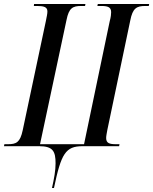

<svg xmlns="http://www.w3.org/2000/svg" viewBox="-43 -734 769 964"><path d="M218 210H228C264 37 286 0 372 0H555L557 -10H539C507 -10 490 -15 490 -41C490 -51 493 -65 496 -82L611 -631C623 -693 643 -704 686 -704H704L706 -714H448L446 -704H465C497 -704 515 -699 515 -673C515 -665 514 -649 508 -628L379 -10H158L291 -634C303 -694 322 -704 365 -704H384L386 -714H128L127 -704H144C176 -704 195 -699 195 -677C195 -665 192 -652 187 -627L71 -80C58 -19 39 -10 -3 -10H-21L-23 0H154C223 0 236 26 236 86C236 123 229 161 218 210Z"/></svg>

Font: Noto Serif Display ExtraCondensed Medium
Style: Italic
Weight: 500
Width: 2
Italic angle: -12°
Designer: Monotype Design Team
Foundry: Monotype Imaging Inc.
Version: Version 2.009